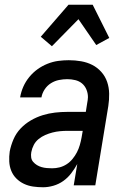

<svg xmlns="http://www.w3.org/2000/svg" viewBox="-20 -782 540 810"><path d="M162 8Q140 8 119.5 5Q99 2 81 -6.5Q63 -15 49 -29Q35 -43 27.5 -61.5Q20 -80 19 -101Q18 -122 21 -143Q26 -169 37 -194.5Q48 -220 67 -240Q86 -260 110 -274Q134 -288 160 -296Q186 -304 212 -307Q238 -310 264 -310H342L348 -348Q349 -354 350 -360Q351 -366 351 -372Q351 -389 344.5 -404.5Q338 -420 326 -430Q314 -440 297.5 -444Q281 -448 264 -448Q247 -448 229 -444.5Q211 -441 195 -431Q179 -421 168.5 -405Q158 -389 155 -372V-371H65V-372Q69 -395 78.5 -416.5Q88 -438 103.5 -457Q119 -476 138.5 -490Q158 -504 180.5 -513Q203 -522 225.5 -525Q248 -528 270 -528Q297 -528 322.5 -523.5Q348 -519 369.5 -508Q391 -497 407.5 -478.5Q424 -460 432 -436.5Q440 -413 440.5 -387Q441 -361 437 -335L382 0H291L306 -90Q295 -70 280.5 -51Q266 -32 247 -18.5Q228 -5 205.5 1.5Q183 8 162 8ZM200 -72Q216 -72 231.5 -76Q247 -80 261 -89Q275 -98 286 -111.5Q297 -125 304.5 -139.5Q312 -154 316.5 -169.5Q321 -185 324 -201L329 -230H264Q249 -230 233 -228.5Q217 -227 201.5 -223Q186 -219 171 -212.5Q156 -206 143 -195.5Q130 -185 122.5 -170.5Q115 -156 112 -140Q110 -129 111.5 -118Q113 -107 120 -99Q127 -91 136 -85.5Q145 -80 155.5 -77Q166 -74 177.5 -73Q189 -72 200 -72ZM199 -587 152 -627 269 -762H371L441 -622L386 -592L311 -701Z"/></svg>

Font: Iosevka Term Curly Md Obl
Style: Regular
Weight: 500
Italic angle: -9°
Designer: Belleve Invis
Foundry: Belleve Invis
Version: Version 32.3.0